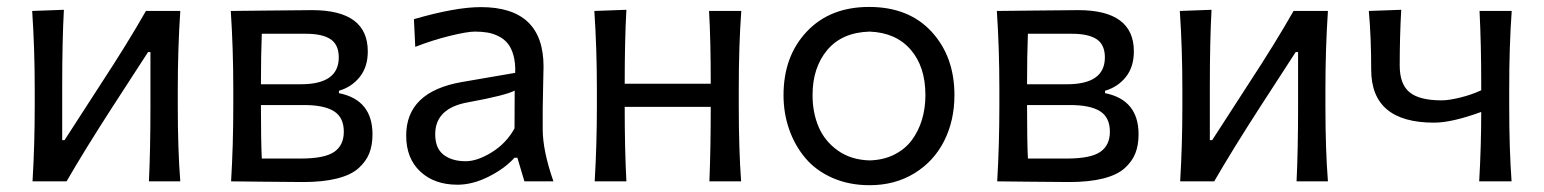

<svg xmlns="http://www.w3.org/2000/svg" viewBox="-20 -528 4495 559"><path d="M173.8 0H74.7Q81.1 -106.4 81.1 -219.2V-269Q81.1 -386.2 73.7 -496.1L166 -499.5Q161.1 -409.7 161.1 -277.8V-120.1H168L274.4 -284.7Q352.1 -403.3 404.8 -496.1H504.9Q497.6 -386.2 497.6 -269V-219.2Q497.6 -92.3 504.9 0H413.6Q418 -92.8 418 -216.3V-376.5H411.1L305.7 -213.9Q226.6 -91.3 173.8 0Z M966.8 -263.7V-256.8Q1064.5 -237.3 1064.5 -136.7Q1064.5 -105.5 1055.2 -81.8Q1045.9 -58.1 1023.9 -38.3Q1002 -18.6 961.2 -8.3Q920.4 2 862.3 2Q816.4 2 745.4 1Q674.3 0 652.8 0Q659.2 -106.4 659.2 -219.2V-269Q659.2 -386.2 651.9 -496.1Q680.7 -496.1 763.4 -497.3Q846.2 -498.5 888.7 -498.5Q1050.8 -498.5 1050.8 -378.4Q1050.8 -333.5 1027.6 -304.2Q1004.4 -274.9 966.8 -263.7ZM870.6 -429.7H742.2Q739.7 -367.2 739.7 -282.7H856Q966.3 -282.7 966.3 -360.8Q966.3 -397.9 942.4 -413.8Q918.5 -429.7 870.6 -429.7ZM742.2 -66.4H855Q924.8 -66.4 952.9 -85.7Q981 -105 981 -144.5Q981 -186 952.4 -204.1Q923.8 -222.2 864.7 -222.2H739.7V-220.7Q739.7 -117.7 742.2 -66.4Z M1312 9.8Q1244.6 9.8 1203.6 -28.6Q1162.6 -66.9 1162.6 -133.3Q1162.6 -260.7 1324.2 -289.1L1480 -315.9Q1481 -344.7 1475.1 -366.2Q1469.2 -387.7 1458.7 -400.9Q1448.2 -414.1 1432.4 -422.1Q1416.5 -430.2 1399.9 -433.1Q1383.3 -436 1362.8 -436Q1340.3 -436 1289.8 -423.6Q1239.3 -411.1 1189 -391.6L1185.1 -472.2Q1306.2 -507.3 1379.9 -507.3Q1562.5 -507.3 1562.5 -334Q1562.5 -320.3 1561.3 -277.1Q1560.1 -233.9 1560.1 -210.9V-151.4Q1560.1 -89.4 1591.3 0H1506.8L1486.3 -68.8H1478Q1448.7 -36.6 1402.1 -13.4Q1355.5 9.8 1312 9.8ZM1335.9 -58.6Q1369.6 -58.6 1411.9 -84.7Q1454.1 -110.8 1478 -154.3L1478.5 -264.2Q1453.1 -250.5 1344.7 -230.5Q1247.1 -213.9 1247.1 -137.2Q1247.1 -96.2 1271.5 -77.4Q1295.9 -58.6 1335.9 -58.6Z M2130.9 -269V-219.2Q2130.9 -93.8 2137.7 0H2045.4Q2049.3 -97.7 2049.3 -216.8H1798.8Q1798.8 -91.8 1803.7 0H1711.4Q1717.8 -106.4 1717.8 -219.2V-269Q1717.8 -386.2 1710.4 -496.1L1803.7 -499.5Q1798.8 -411.6 1798.8 -284.2H2049.3Q2049.3 -410.2 2044.4 -496.1H2138.2Q2130.9 -396 2130.9 -269Z M2511.7 11.2Q2452.1 11.2 2403.8 -10Q2355.5 -31.2 2324.7 -67.9Q2293.9 -104.5 2277.6 -151.4Q2261.2 -198.2 2261.2 -251Q2261.2 -364.3 2328.9 -436Q2396.5 -507.8 2510.3 -507.8Q2626 -507.8 2692.4 -435.5Q2758.8 -363.3 2758.8 -251Q2758.8 -177.2 2729 -117.9Q2699.2 -58.6 2642.6 -23.7Q2585.9 11.2 2511.7 11.2ZM2511.7 -61Q2552.2 -62 2583.7 -77.9Q2615.2 -93.8 2634.8 -120.1Q2654.3 -146.5 2664.3 -179.7Q2674.3 -212.9 2674.3 -251Q2674.3 -334 2631.3 -383.5Q2588.4 -433.1 2511.7 -436Q2431.6 -433.6 2388.7 -382.6Q2345.7 -331.5 2345.7 -251Q2345.7 -200.2 2363.3 -158.7Q2380.9 -117.2 2419.2 -89.8Q2457.5 -62.5 2511.7 -61Z M3197.3 -263.7V-256.8Q3294.9 -237.3 3294.9 -136.7Q3294.9 -105.5 3285.6 -81.8Q3276.4 -58.1 3254.4 -38.3Q3232.4 -18.6 3191.7 -8.3Q3150.9 2 3092.8 2Q3046.9 2 2975.8 1Q2904.8 0 2883.3 0Q2889.6 -106.4 2889.6 -219.2V-269Q2889.6 -386.2 2882.3 -496.1Q2911.1 -496.1 2993.9 -497.3Q3076.7 -498.5 3119.1 -498.5Q3281.2 -498.5 3281.2 -378.4Q3281.2 -333.5 3258.1 -304.2Q3234.9 -274.9 3197.3 -263.7ZM3101.1 -429.7H2972.7Q2970.2 -367.2 2970.2 -282.7H3086.4Q3196.8 -282.7 3196.8 -360.8Q3196.8 -397.9 3172.9 -413.8Q3148.9 -429.7 3101.1 -429.7ZM2972.7 -66.4H3085.4Q3155.3 -66.4 3183.3 -85.7Q3211.4 -105 3211.4 -144.5Q3211.4 -186 3182.9 -204.1Q3154.3 -222.2 3095.2 -222.2H2970.2V-220.7Q2970.2 -117.7 2972.7 -66.4Z M3515.1 0H3416Q3422.4 -106.4 3422.4 -219.2V-269Q3422.4 -386.2 3415 -496.1L3507.3 -499.5Q3502.4 -409.7 3502.4 -277.8V-120.1H3509.3L3615.7 -284.7Q3693.4 -403.3 3746.1 -496.1H3846.2Q3838.9 -386.2 3838.9 -269V-219.2Q3838.9 -92.3 3846.2 0H3754.9Q3759.3 -92.8 3759.3 -216.3V-376.5H3752.4L3647 -213.9Q3567.9 -91.3 3515.1 0Z M4380.9 0H4286.6Q4292.5 -100.6 4292.5 -202.1Q4207 -170.9 4155.3 -170.9Q3972.2 -170.9 3972.2 -325.2Q3972.2 -418 3965.3 -496.1L4059.6 -499.5Q4055.2 -420.4 4055.2 -337.4Q4055.2 -282.7 4084 -259.3Q4112.8 -235.8 4177.2 -235.8Q4197.8 -235.8 4230.2 -243.7Q4262.7 -251.5 4292.5 -265.1V-286.1Q4292.5 -398.4 4287.6 -496.1H4381.3Q4374 -396 4374 -269V-219.2Q4374 -93.8 4380.9 0Z"/></svg>

Font: Commissioner Flair
Style: Regular
Weight: 400
Designer: Kostas Bartsokas
Foundry: Kostas Bartsokas
Version: Version 1.000